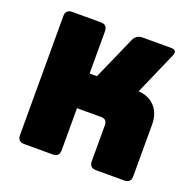

<svg xmlns="http://www.w3.org/2000/svg" viewBox="-126 -851 999 983"><g transform="rotate(20 373.0 -360.0)"><path d="M260 0H105Q69 0 69 -36V-684Q69 -720 105 -720H260Q296 -720 296 -684V-454H336L439 -687Q453 -720 489 -720H643Q679 -720 665 -687L563 -454Q619 -451 652.5 -414.5Q686 -378 686 -318V-36Q686 0 650 0H496Q460 0 460 -36V-231Q460 -265 428 -265H296V-36Q296 0 260 0Z"/></g></svg>

Font: Bungee Spice
Style: Regular
Weight: 400
Designer: David Jonathan Ross
Foundry: David Jonathan Ross
Version: Version 2.000